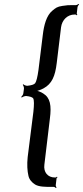

<svg xmlns="http://www.w3.org/2000/svg" viewBox="-20 -762 423 978"><path d="M206 77 234 -157C243 -225 236 -264 200 -286C188 -294 169 -301 159 -301L158 -297C168 -297 189 -305 202 -312C244 -335 261 -373 269 -441L291 -623C296 -661 324 -688 360 -688H365C367 -688 370 -685 371 -684L374 -687C373 -688 371 -691 371 -693L375 -727C376 -731 380 -737 383 -739L380 -742C378 -740 371 -736 367 -736H357C327 -736 323 -736 298 -732C271 -728 264 -722 246 -707C217 -683 204 -635 198 -584L176 -406C171 -369 165 -346 159 -338C153 -331 139 -327 119 -325C112 -325 102 -329 99 -333L96 -330C99 -326 103 -317 102 -310L99 -288C99 -281 92 -272 88 -268L91 -265C95 -269 106 -273 113 -273C132 -271 145 -267 149 -261C154 -252 154 -229 150 -192L121 38C117 76 119 109 125 134C129 153 144 169 159 178C179 190 211 190 244 190H254C258 190 263 194 265 196L268 193C267 191 263 185 264 181L268 147C268 145 272 142 273 141L270 138C269 139 266 142 264 142H259C223 142 201 115 206 77Z"/></svg>

Font: Gamestation Storm Oblique 
Style: Italic
Weight: 400
Designer: Jonas Hecksher
Foundry: Jonas Hecksher, Playtypeª, e-types AS
Version: Version 1.003